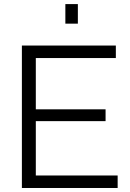

<svg xmlns="http://www.w3.org/2000/svg" viewBox="-20 -937 649 957"><path d="M566.4 -62.3V0H89.1V-710H557.4V-647.7H158.5V-392.1H506.2V-333.2H158.5V-62.3ZM305.8 -819.1V-916.6H368.1V-819.1Z"/></svg>

Font: Raleway Thin
Style: Regular
Weight: 100
Designer: Matt McInerney, Pablo Impallari, Rodrigo Fuenzalida
Foundry: Matt McInerney, Pablo Impallari, Rodrigo Fuenzalida
Version: Version 4.026